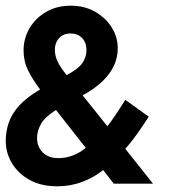

<svg xmlns="http://www.w3.org/2000/svg" viewBox="-20 -636 601 668"><path d="M179.2 12.2Q123.5 12.2 83.5 -9.8Q43.5 -31.7 21.7 -67.9Q0 -104 0 -145.5Q0 -179.7 11 -210.7Q22 -241.7 48.3 -270.3Q74.7 -298.8 119.6 -324.7Q93.8 -358.4 77.9 -390.6Q62 -422.9 62 -460Q62 -502.4 82.8 -537.8Q103.5 -573.2 140.6 -594.7Q177.7 -616.2 226.1 -616.2Q273.4 -616.2 310.3 -595.5Q347.2 -574.7 368.4 -541Q389.6 -507.3 389.6 -468.3Q389.6 -371.1 267.6 -304.2L353.5 -196.8Q372.6 -219.7 416 -288.6L497.6 -230Q447.8 -153.3 416 -118.2L512.2 2.9H375.5L338.9 -44.4Q307.6 -19 266.6 -3.4Q225.6 12.2 179.2 12.2ZM211.9 -374.5Q252.9 -396.5 266.8 -417Q280.8 -437.5 280.8 -462.4Q280.8 -487.8 265.6 -503.7Q250.5 -519.5 225.6 -519.5Q200.2 -519.5 185.5 -503.4Q170.9 -487.3 170.9 -463.4Q170.9 -441.4 180.7 -421.4Q190.4 -401.4 211.9 -374.5ZM182.6 -85.9Q210.4 -85.9 234.9 -95.7Q259.3 -105.5 278.3 -121.6L174.8 -253.4Q136.7 -229.5 122.8 -205.1Q108.9 -180.7 108.9 -156.2Q108.9 -126 128.4 -106Q147.9 -85.9 182.6 -85.9Z"/></svg>

Font: Aqlam Corner
Style: Regular
Weight: 400
Designer: Developer/ Husham Jawad
Version: Version 1.00;December 29, 2020;FontCreator 13.0.0.2683 32-bi